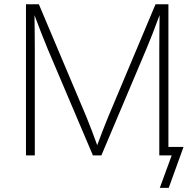

<svg xmlns="http://www.w3.org/2000/svg" viewBox="-20 -748 936 924"><path d="M105 0V-727.5H167L396 -185.1Q407.7 -156.2 421.6 -120.1Q435.5 -84 447.8 -49.3Q460.9 -84 474.6 -120.1Q488.3 -156.2 500.5 -185.1L728.5 -727.5H790.5V0H746.6V-510.3Q746.6 -547.4 747.1 -590.8Q747.6 -634.3 748 -675.3Q731.4 -629.9 714.6 -586.9Q697.8 -543.9 683.6 -510.3L467.8 0H427.2L210.4 -510.3Q196.3 -543.9 179.7 -586.7Q163.1 -629.4 146 -674.8Q146.5 -634.3 147 -590.8Q147.5 -547.4 147.5 -510.3V0ZM749 156.2 806.2 0H754.9V-41H863.3L792 156.2Z"/></svg>

Font: Inter Extra Light
Style: Regular
Weight: 200
Designer: Rasmus Andersson
Foundry: rsms
Version: Version 4.000;git-3c8e0fc